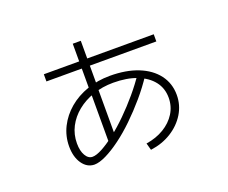

<svg xmlns="http://www.w3.org/2000/svg" viewBox="-112 -813 1223 1031"><g transform="rotate(-20 500.0 -297.5)"><path d="M389 -67V-371H388V-637H434V-371H433V-67ZM186 -495V-536H814V-495ZM577 2Q635 -7 679 -33.5Q723 -60 748 -100Q773 -140 773 -189Q773 -243 742 -282.5Q711 -322 654.5 -344Q598 -366 520 -366Q458 -366 404.5 -347.5Q351 -329 311 -296.5Q271 -264 248.5 -220.5Q226 -177 226 -126Q226 -83 241.5 -56.5Q257 -30 281 -30Q303 -30 337.5 -48.5Q372 -67 414.5 -100Q457 -133 501 -176.5Q545 -220 586.5 -269Q628 -318 661 -368L695 -344Q659 -289 614.5 -237Q570 -185 523 -139.5Q476 -94 430 -60Q384 -26 344 -6.5Q304 13 276 13Q234 12 207.5 -26.5Q181 -65 181 -125Q181 -184 207 -235.5Q233 -287 278.5 -325.5Q324 -364 385 -385.5Q446 -407 516 -407Q608 -407 676 -380Q744 -353 781.5 -303.5Q819 -254 819 -188Q819 -130 789 -81Q759 -32 707 0.5Q655 33 588 42Z"/></g></svg>

Font: M PLUS 1 Code Light
Style: Regular
Weight: 300
Designer: Coji Morishita
Foundry: UNDERFOREST DESIGN
Version: Version 1.002